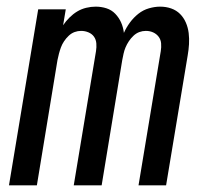

<svg xmlns="http://www.w3.org/2000/svg" viewBox="-20 -558 640 578"><path d="M7 0 95 -530H178L170 -482Q178 -494 189 -505Q200 -516 212.5 -523.5Q225 -531 239.5 -534.5Q254 -538 268 -538Q285 -538 300.5 -533Q316 -528 327 -516.5Q338 -505 344.5 -490.5Q351 -476 353 -459Q360 -475 371 -490Q382 -505 396.5 -516.5Q411 -528 428.5 -533Q446 -538 462 -538Q480 -538 495.5 -532.5Q511 -527 522 -516Q533 -505 539.5 -490Q546 -475 548 -458.5Q550 -442 549 -425Q548 -408 545 -391L480 0H397L464 -404Q466 -416 465 -427.5Q464 -439 457.5 -447.5Q451 -456 441 -460.5Q431 -465 419 -465Q409 -465 399.5 -461.5Q390 -458 382 -450.5Q374 -443 368 -434Q362 -425 358 -415.5Q354 -406 352 -396.5Q350 -387 348 -377L286 0H202L269 -404Q271 -416 270 -427.5Q269 -439 263 -447.5Q257 -456 246.5 -460.5Q236 -465 224 -465Q214 -465 204.5 -461.5Q195 -458 187 -450.5Q179 -443 173 -434Q167 -425 163.5 -415.5Q160 -406 157.5 -396.5Q155 -387 153 -377L91 0Z"/></svg>

Font: Iosevka Curly Extended Oblique
Style: Regular
Weight: 400
Width: 7
Italic angle: -9°
Monospace: yes
Designer: Belleve Invis
Foundry: Belleve Invis
Version: Version 11.1.0; ttfautohint (v1.8.3)